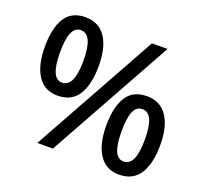

<svg xmlns="http://www.w3.org/2000/svg" viewBox="-125 -873 1103 1032"><g transform="rotate(20 426.0 -357.0)"><path d="M196 -724Q273 -724 312.5 -665.5Q352 -607 352 -501Q352 -395 314.5 -335.5Q277 -276 196 -276Q122 -276 83 -335.5Q44 -395 44 -501Q44 -607 80.5 -665.5Q117 -724 196 -724ZM196 -650Q163 -650 147 -612.5Q131 -575 131 -501Q131 -426 147 -388Q163 -350 196 -350Q231 -350 248 -387.5Q265 -425 265 -501Q265 -575 248 -612.5Q231 -650 196 -650ZM668 -714 272 0H183L579 -714ZM652 -438Q728 -438 768 -379.5Q808 -321 808 -215Q808 -109 770 -49.5Q732 10 652 10Q578 10 538.5 -49.5Q499 -109 499 -215Q499 -321 535.5 -379.5Q572 -438 652 -438ZM652 -364Q618 -364 602.5 -327Q587 -290 587 -215Q587 -140 602.5 -102.5Q618 -65 652 -65Q687 -65 703.5 -102Q720 -139 720 -215Q720 -290 703.5 -327Q687 -364 652 -364Z"/></g></svg>

Font: Noto Sans Armenian Medium
Style: Regular
Weight: 500
Designer: Monotype Design Team
Foundry: Monotype Imaging Inc.
Version: Version 2.007